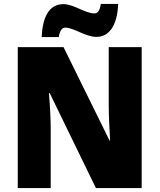

<svg xmlns="http://www.w3.org/2000/svg" viewBox="-20 -953 809 973"><path d="M191 -765H278C284 -805 299 -813 310 -813C354 -813 413 -766 469 -766C529 -766 574 -817 579 -933H491C485 -895 473 -885 459 -885C411 -885 354 -932 302 -932C227 -932 196 -865 191 -765ZM698 0V-714H531V-414C531 -368 535 -297 538 -241H535L302 -714H70V0H237V-300C237 -349 233 -423 228 -481H232L466 0Z"/></svg>

Font: Noto Sans Devanagari UI SemiCondensed Black
Style: Regular
Weight: 900
Width: 4
Designer: Jelle Bosma - Monotype Design Team
Foundry: Monotype Imaging Inc.
Version: Version 2.004